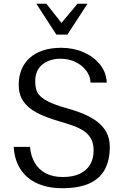

<svg xmlns="http://www.w3.org/2000/svg" viewBox="-20 -986 659 1021"><path d="M310.5 14.9Q252.4 14.9 206.1 0.1Q159.7 -14.8 126.5 -43.2Q93.3 -71.5 74.5 -112.3Q55.8 -153 52.8 -204.9H139.3Q143.9 -156.1 165 -120Q186.2 -84 223.6 -64.3Q261.1 -44.7 314.5 -44.7Q368.8 -44.7 405.1 -62.3Q441.3 -79.8 459.6 -111.5Q477.8 -143.2 477.8 -185.4Q477.8 -223.8 463.6 -249.1Q449.3 -274.4 423.9 -290.8Q398.4 -307.2 364.5 -318.9Q330.6 -330.7 291.7 -342Q223.1 -361.8 175.6 -386.8Q128.2 -411.8 103.8 -447.7Q79.4 -483.6 79.4 -534.6Q79.4 -579.8 94.4 -616.1Q109.4 -652.5 138.4 -678.4Q167.4 -704.3 209.4 -718.1Q251.4 -731.8 305.3 -731.8Q369.7 -731.8 423.8 -708.4Q477.8 -684.9 511.5 -643.4Q545.2 -601.8 547.7 -546.9H461Q461.3 -567.7 450.8 -589.8Q440.3 -611.9 419.5 -630.9Q398.8 -650 368.6 -661.8Q338.4 -673.6 299.4 -673.6Q265.9 -673.6 235.8 -661.4Q205.6 -649.1 186.4 -622.6Q167.2 -596 167.2 -552.6Q167.2 -529.3 172.6 -510.3Q177.9 -491.4 194 -475Q210.1 -458.5 242.2 -443.2Q274.3 -427.9 328.4 -412.4Q378.2 -399.1 421.1 -381.5Q464 -364 496.1 -339.7Q528.2 -315.5 546 -282.3Q563.9 -249.1 563.9 -204.6Q563.9 -132.3 536.6 -83.3Q509.3 -34.3 453.3 -9.7Q397.3 14.9 310.5 14.9ZM173.3 -966.1 279.6 -802H338.4L445.3 -966.1H392.1L306.8 -864.2L226.6 -966.1Z"/></svg>

Font: Russolo 10pt ExtraLight
Style: Regular
Weight: 200
Designer: Micah Stupak-Hahn
Version: Version 1.000